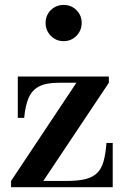

<svg xmlns="http://www.w3.org/2000/svg" viewBox="-20 -778 520 798"><path d="M26 0V-26L297.5 -434H222.5Q171.5 -434 142 -418.5Q112.5 -403 98.8 -370.8Q85 -338.5 80.5 -288H54V-460H432.5V-434L160 -26H257.5Q304 -26 334.5 -33.5Q365 -41 383.2 -58.5Q401.5 -76 410.2 -106.8Q419 -137.5 422.5 -184H448.5V0ZM244.5 -607Q213 -607 191.2 -629.2Q169.5 -651.5 169.5 -682.5Q169.5 -714.5 191.2 -736Q213 -757.5 244.5 -757.5Q276 -757.5 297.8 -736Q319.5 -714.5 319.5 -682.5Q319.5 -651.5 297.8 -629.2Q276 -607 244.5 -607Z"/></svg>

Font: Bodoni Moda SC 9pt SemiBold
Style: Regular
Weight: 600
Designer: Owen Earl
Foundry: indestructible type
Version: Version 2.005